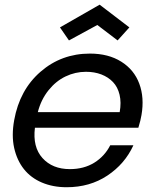

<svg xmlns="http://www.w3.org/2000/svg" viewBox="-20 -784 660 813"><path d="M344.2 -480Q298.8 -480 257.8 -460.4Q216.8 -440.9 185.3 -401.6Q153.8 -362.3 140.1 -309.1H486.8Q494.1 -350.1 486.3 -382.8Q478.5 -415.5 458.5 -436.5Q438.5 -457.5 409.2 -468.8Q379.9 -480 344.2 -480ZM544.9 -168.9Q508.8 -89.8 434.6 -40.5Q360.4 8.8 262.2 8.8Q204.1 8.8 157.5 -11Q110.8 -30.8 81.3 -67.9Q51.8 -105 40 -157.5Q28.3 -210 40 -274.9Q63 -403.3 151.6 -480.2Q240.2 -557.1 360.8 -557.1Q439 -557.1 493.4 -522.9Q547.9 -488.8 569.8 -429.7Q591.8 -370.6 579.1 -296.9Q575.7 -275.4 565.9 -243.2H127.9Q117.7 -161.6 159.9 -114.7Q202.1 -67.9 275.9 -67.9Q335.4 -67.9 379.4 -95.2Q423.3 -122.6 446.8 -168.9ZM401.9 -764.2 527.8 -668 478 -612.8 392.1 -678.2 272 -612.8 233.9 -668Z"/></svg>

Font: SVN-Poppins
Style: Italic
Weight: 400
Italic angle: -10°
Designer: Ninad Kale (Devanagari), Jonny Pinhorn (Latin)
Foundry: Indian Type Foundry
Version: Version 3.002 2017